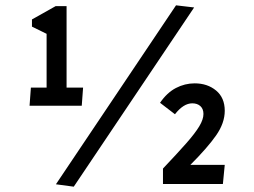

<svg xmlns="http://www.w3.org/2000/svg" viewBox="-20 -691 954 721"><path d="M257 10 190 1 641 -671 709 -663ZM91 -294 96 -362H155V-564L100 -591V-618L189 -668H230V-362H292L287 -294ZM592 0V-58Q646 -115 679.5 -153Q713 -191 728.5 -217Q744 -243 744 -263Q744 -282 732.5 -292.5Q721 -303 702 -303Q669 -303 637 -262L581 -305Q607 -343 640.5 -360.5Q674 -378 711 -378Q759 -378 791.5 -351Q824 -324 824 -275Q824 -229 791.5 -182.5Q759 -136 695 -72H824L817 0Z"/></svg>

Font: Secular One
Style: Regular
Weight: 400
Designer: Michal Sahar
Foundry: Hagilda
Version: Version 1.002; ttfautohint (v1.8.4.7-5d5b);gftools[0.9.29]